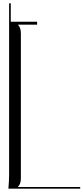

<svg xmlns="http://www.w3.org/2000/svg" viewBox="-20 -912 504 1159"><path d="M204 -781H45V-892H35V-383V147C35 166 33 202 31 222V227H464V217H89V215C101 203 106 186 106 164V-710C106 -732 101 -750 89 -762V-763H204Z"/></svg>

Font: FoglihtenNo04
Style: Regular
Weight: 500
Designer: gluk (gluksza@wp.pl)
Foundry: gluk (gluksza@wp.pl)
Version: Version 0.70